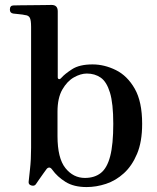

<svg xmlns="http://www.w3.org/2000/svg" viewBox="-20 -746 636 778"><path d="M331 12Q279 12 245.5 -9Q212 -30 192 -58Q185 -68 178.5 -67Q172 -66 168 -60Q165 -56 156 -43.5Q147 -31 138 -18Q129 -5 125 1Q119 9 107 5.5Q95 2 96 -9Q97 -21 101.5 -60Q106 -99 106 -147V-637Q106 -665 100.5 -674.5Q95 -684 81 -685Q74 -687 57.5 -688.5Q41 -690 34 -691Q20 -693 20 -707Q20 -724 35 -724Q38 -724 60 -724.5Q82 -725 109.5 -725Q137 -725 160 -725.5Q183 -726 189 -726Q214 -726 214 -700V-433Q214 -427 218.5 -425.5Q223 -424 229 -431Q242 -446 272 -465.5Q302 -485 355 -485Q403 -485 449.5 -462Q496 -439 526 -386.5Q556 -334 556 -244Q556 -172 535.5 -123Q515 -74 482 -44Q449 -14 409.5 -1Q370 12 331 12ZM324 -25Q363 -25 388.5 -45Q414 -65 426.5 -113Q439 -161 439 -244Q439 -327 425.5 -371Q412 -415 388 -431.5Q364 -448 332 -448Q307 -448 279.5 -432.5Q252 -417 232.5 -383Q213 -349 213 -293V-195Q213 -105 245 -65Q277 -25 324 -25Z"/></svg>

Font: Zen Old Mincho Black
Style: Regular
Weight: 900
Designer: Yoshimichi Ohira
Foundry: Positype
Version: Version 1.001